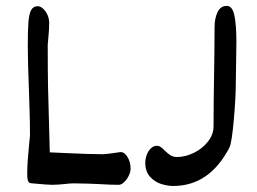

<svg xmlns="http://www.w3.org/2000/svg" viewBox="-20 -615 862 644"><path d="M195.3 2.4Q190.9 2.9 178.5 3.9Q166 4.9 154.8 4.9Q140.1 4.9 88.4 0Q82.5 0 78.9 -2Q75.2 -3.9 73.2 -10.7Q71.3 -17.6 71.3 -32.2Q71.3 -53.2 73 -77.1Q74.7 -101.1 77.6 -129.9L80.6 -160.6Q80.6 -200.2 79.1 -248Q77.6 -295.9 77.1 -311Q73.2 -410.6 73.2 -460.9Q73.2 -514.6 75.4 -541.7Q77.6 -568.8 84.7 -581.5Q91.8 -594.2 106.4 -594.2Q115.2 -594.2 124.3 -586.2Q133.3 -578.1 139.2 -565.2Q145 -552.2 145 -538.1Q145 -515.6 142.1 -487.8L140.1 -464.8Q140.1 -371.1 141.1 -324.2L147 -104Q165 -103.5 199.2 -101.6Q282.2 -97.7 327.6 -97.7Q331.1 -97.7 346.2 -99.6Q351.6 -100.6 384.8 -105Q398.4 -104.5 408.2 -87.6Q418 -70.8 418 -49.3Q418 -38.1 411.6 -25.1Q405.3 -12.2 396 -3.7Q386.7 4.9 378.4 4.9Q350.1 4.9 311 2.4Q302.2 2 276.4 1Q250.5 0 227.5 0Q213.9 0 195.3 2.4ZM696.3 -190.9Q696.3 -227.1 696.8 -274.7Q697.3 -322.3 697.8 -348.6Q699.7 -459 699.7 -524.4Q699.7 -553.2 709.7 -574.2Q719.7 -595.2 740.7 -595.2Q759.3 -595.2 766.1 -563.7Q772.9 -532.2 772.9 -473.6Q772.9 -454.1 772 -409.2Q771 -363.3 771 -339.8Q771 -288.6 764.2 -212.4Q757.3 -136.2 750 -121.1Q683.1 8.8 561 8.8Q542.5 8.8 521 2.2Q499.5 -4.4 483.4 -22Q467.3 -39.6 467.3 -69.3Q467.3 -81.5 471.9 -94.7Q476.6 -107.9 485.6 -116.9Q494.6 -126 506.3 -126Q513.2 -126 519.3 -121.8Q525.4 -117.7 532.7 -109.9Q543 -99.6 552 -94Q561 -88.4 573.7 -88.4Q602.1 -88.4 630.6 -102.5Q659.2 -116.7 677.7 -140.4Q696.3 -164.1 696.3 -190.9Z"/></svg>

Font: Dekko
Style: Regular
Weight: 400
Designer: Multiple
Foundry: Sorkin Type
Version: Version 2.001